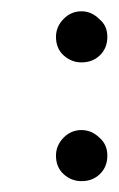

<svg xmlns="http://www.w3.org/2000/svg" viewBox="-20 -326 213 345"><path d="M172.9 -46.4Q172.9 -26.4 159.7 -13.4Q146.5 -0.5 126.5 -0.5Q108.4 -0.5 94.5 -12.9Q80.6 -25.4 80.6 -46.4Q80.6 -64.5 94 -78.4Q107.4 -92.3 126.5 -92.3Q144.5 -92.3 158.7 -78.6Q172.9 -66.4 172.9 -46.4ZM172.9 -259.8Q172.9 -239.7 159.7 -226.8Q146.5 -213.9 126.5 -213.9Q108.4 -213.9 94.5 -226.3Q80.6 -238.8 80.6 -259.8Q80.6 -277.8 94 -291.7Q107.4 -305.7 126.5 -305.7Q144.5 -305.7 158.7 -291.5Q172.9 -279.8 172.9 -259.8Z"/></svg>

Font: ML-NILA01_NewLipi
Style: Regular
Weight: 400
Designer: CLT@C-DIT
Version: Version ML-NILA01_NewLipi 2.